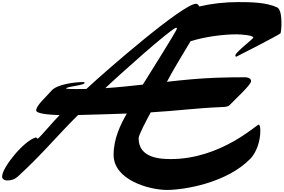

<svg xmlns="http://www.w3.org/2000/svg" viewBox="-20 -1601 2713 1837"><path d="M988.3 -757.8C1092.3 -859.4 1623.5 -1335.4 1666 -1335.4C1670.4 -1335.4 1672.9 -1333 1672.9 -1328.6C1672.9 -1308.6 1419.4 -910.2 1346.7 -791.5C1229.5 -778.3 1110.8 -765.6 988.3 -757.8ZM1306.2 -278.3C1306.2 -309.6 1380.4 -448.7 1422.4 -525.9C1683.6 -541.5 1853 -566.4 2102.1 -576.7C2137.7 -578.1 2162.1 -579.6 2178.7 -597.2C2219.2 -640.6 2382.3 -789.6 2382.3 -823.2V-826.2C2380.4 -852.5 2351.1 -861.8 2324.7 -861.8C2231.9 -861.8 2143.1 -860.4 2056.6 -857.4C1888.2 -851.6 1731 -835.9 1577.1 -818.4C1638.2 -935.5 1730 -1084 1803.2 -1206.5C1945.3 -1251 2119.1 -1272.5 2243.7 -1272.5C2280.3 -1272.5 2403.8 -1264.6 2403.8 -1241.2C2403.8 -1230.5 2231.9 -1099.6 2231.9 -1071.8C2231.9 -1062 2235.4 -1058.6 2241.2 -1058.6C2244.1 -1058.6 2641.6 -1262.7 2663.1 -1281.7C2667.5 -1285.6 2672.9 -1331.5 2672.9 -1379.4C2672.9 -1438 2665.5 -1513.2 2632.3 -1529.8C2530.3 -1579.1 2374.5 -1581.1 2258.8 -1581.1C2131.8 -1581.1 2004.9 -1566.9 1886.7 -1539.1C1879.9 -1552.7 1870.1 -1564.9 1855 -1564.9C1733.4 -1564.9 1014.6 -943.8 806.6 -750C779.3 -749.5 744.6 -749 712.4 -749C659.7 -749 612.8 -750 612.8 -754.4C612.8 -773.4 789.6 -783.7 789.6 -808.1C789.6 -814.5 784.2 -815.9 777.8 -815.9C690.9 -815.9 526.6 -793.8 474.6 -735.4C411.9 -664.8 326.2 -590.8 326.2 -544.4C326.2 -513.7 446.3 -502.9 550.3 -499.5C511.2 -463.4 351.6 -273.9 340.8 -273.9C334.5 -273.9 331.5 -285.6 324.7 -285.6C322.8 -285.6 320.3 -284.7 316.9 -283.7C209.5 -252.9 0 0 0 88.9C0 110.4 22.5 125.5 44.9 125.5C89.4 125.5 119.1 116.7 151.9 86.9C385.3 -127 501.5 -275.4 726.6 -500.5C883.8 -504.9 1036.6 -508.8 1193.4 -514.6C1135.3 -413.1 1066.9 -278.3 1066.9 -119.6C1066.9 122.1 1408.7 216.3 1578.1 216.3C1743.7 216.3 2151.4 148.9 2376 -83C2431.6 -140.6 2470.7 -247.1 2470.7 -348.1C2470.7 -372.6 2469.7 -408.2 2453.1 -408.2C2437 -408.2 2088.4 -79.1 1616.2 -79.1C1518.1 -79.1 1306.2 -85.9 1306.2 -278.3Z"/></svg>

Font: Bodega Script
Style: Medium
Weight: 500
Italic angle: 39.7°
Version: Version 001.000